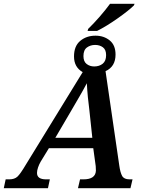

<svg xmlns="http://www.w3.org/2000/svg" viewBox="-65 -997 755 1017"><path d="M399 -833H449Q499 -858 558.5 -900Q618 -942 644 -968L648 -977H518Q493 -943 461.5 -907Q430 -871 402 -844ZM-45 0H189L199 -47H179Q131 -47 131 -81Q131 -94 136.5 -110Q142 -126 150 -140L194 -212H429L442 -117Q443 -112 443 -93Q441 -47 377 -47H359L348 0H626L637 -47H621Q592 -47 582 -65Q572 -83 567 -119L494 -620Q547 -644 547 -708Q547 -758 516 -783Q485 -808 441 -808Q393 -808 360 -780.5Q327 -753 327 -698Q327 -641 373 -615L72 -125Q43 -76 27.5 -61.5Q12 -47 -16 -47H-35ZM434 -645Q411 -645 394 -658Q377 -671 377 -700Q377 -732 395.5 -745.5Q414 -759 439 -759Q463 -759 480 -746.5Q497 -734 497 -705Q497 -674 479 -659.5Q461 -645 434 -645ZM228 -267 313 -412Q339 -457 355.5 -485Q372 -513 395 -556Q397 -518 400.5 -482Q404 -446 408 -417L424 -267Z"/></svg>

Font: Noto Serif SemiCondensed Semi
Style: Italic
Weight: 600
Width: 4
Italic angle: -12°
Designer: Monotype Design Team
Foundry: Monotype Imaging Inc.
Version: Version 1.901